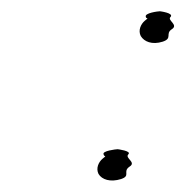

<svg xmlns="http://www.w3.org/2000/svg" viewBox="-20 -572 329 341"><path d="M162 -290C155 -284 150 -273 155 -263C161 -253 176 -248 195 -254C213 -260 197 -267 210 -276C223 -284 201 -291 208 -298C214 -304 189 -307 189 -307C186 -307 161 -304 164 -298C164 -296 166 -295 167 -294C166 -293 164 -292 162 -290ZM237 -535C230 -529 225 -518 230 -508C236 -498 250 -492 269 -498C287 -504 273 -512 285 -520C298 -528 276 -536 283 -542C289 -549 264 -552 264 -552C261 -552 236 -549 239 -542C239 -540 241 -540 242 -539C241 -538 239 -537 237 -535ZM264 -552Z"/></svg>

Font: bitstorm
Style: suextobl
Weight: 400
Version: Version 0.2